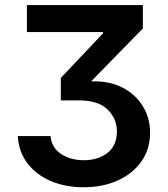

<svg xmlns="http://www.w3.org/2000/svg" viewBox="-20 -748 678 777"><path d="M318.4 9.8Q244.1 9.8 185.1 -15.6Q126 -41 90.8 -87.4Q55.7 -133.8 52.2 -197.3H184.6Q188.5 -150.9 226.8 -125.2Q265.1 -99.6 319.3 -99.6Q377.4 -99.6 415.3 -129.6Q453.1 -159.7 453.1 -216.8Q453.1 -267.1 415.8 -304.4Q378.4 -341.8 298.8 -341.8H226.1V-432.6L397 -613.3V-618.2H88.9V-727.5H558.1V-632.8L348.6 -418.5Q421.4 -421.4 474.9 -394Q528.3 -366.7 557.9 -318.4Q587.4 -270 587.4 -210.9Q587.4 -145 552.5 -95.2Q517.6 -45.4 456.8 -17.8Q396 9.8 318.4 9.8Z"/></svg>

Font: Inter SemiBold
Style: Regular
Weight: 600
Designer: Rasmus Andersson
Foundry: rsms
Version: Version 4.001;git-9221beed3